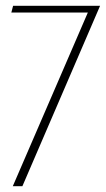

<svg xmlns="http://www.w3.org/2000/svg" viewBox="-20 -640 364 660"><path d="M24 0 282 -597H19L25 -620H324L57 0Z"/></svg>

Font: Smooch Sans Thin ExtraLight
Style: Regular
Weight: 250
Version: Version 1.010